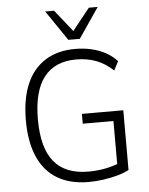

<svg xmlns="http://www.w3.org/2000/svg" viewBox="-61 -978 804 1035"><g transform="rotate(-5 341.0 -460.0)"><path d="M377 8Q277 8 208 -33Q139 -74 103.5 -154.5Q68 -235 68 -352Q68 -468 102.5 -548.5Q137 -629 204 -671Q271 -713 366 -713Q412 -713 453.5 -703.5Q495 -694 530 -675Q565 -656 591 -627L566 -579Q523 -619 474.5 -637.5Q426 -656 366 -656Q251 -656 192 -580Q133 -504 133 -352Q133 -197 194.5 -122.5Q256 -48 380 -48Q429 -48 474 -57Q519 -66 558 -83L538 -43V-308H372V-361H596V-38Q571 -24 535 -14Q499 -4 458 2Q417 8 377 8ZM334 -765 223 -928H271L365 -810L459 -928H507L396 -765Z"/></g></svg>

Font: Nunito Sans 10pt SemiCondensed Light
Style: Regular
Weight: 300
Width: 4
Designer: Vernon Adams
Foundry: Vernon Adams
Version: Version 3.101;gftools[0.9.27]